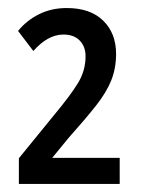

<svg xmlns="http://www.w3.org/2000/svg" viewBox="-20 -873 360 478"><path d="M278 -415H27V-479L115 -587Q155 -635 174 -666Q193 -697 193 -733Q193 -757 178.5 -772Q164 -787 138 -787Q99 -787 63 -746L25 -796Q46 -822 77 -837.5Q108 -853 146 -853Q205 -853 237 -821.5Q269 -790 269 -739Q269 -703 257 -673Q245 -643 219 -610Q193 -577 151 -530L110 -480H278Z"/></svg>

Font: Noto Sans ExtraCondensed Medium
Style: Regular
Weight: 500
Width: 2
Designer: Monotype Design Team
Foundry: Monotype Imaging Inc.
Version: Version 2.013; ttfautohint (v1.8.4.7-5d5b)